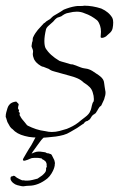

<svg xmlns="http://www.w3.org/2000/svg" viewBox="-31 -475 427 675"><path d="M117 9Q101 9 85.5 8Q70 7 56 3Q28 -4 13 -21Q9 -23 4 -30Q2 -34 -0.5 -38Q-3 -42 -5 -46Q-7 -51 -8 -55.5Q-9 -60 -11 -64Q-11 -69 -10.5 -72.5Q-10 -76 -9 -80Q-7 -88 -4.5 -95.5Q-2 -103 2 -107Q9 -116 26 -118L32 -112Q36 -109 34 -104Q33 -103 33 -100Q33 -97 32 -95Q34 -91 34 -90Q36 -90 36 -87Q36 -86 35 -84V-81Q36 -80 37 -80L38 -79Q40 -77 38 -75V-70Q39 -69 40 -67Q41 -65 42 -63Q44 -60 46 -57Q48 -54 51 -51Q54 -48 56 -45Q58 -42 60 -40Q64 -34 67 -33Q81 -26 96 -21Q111 -16 128 -14Q140 -11 151 -11Q165 -11 178 -14.5Q191 -18 204 -22Q214 -26 224.5 -31.5Q235 -37 244 -44Q249 -48 255 -53Q261 -58 268 -63Q283 -74 287 -86Q289 -90 290 -95Q291 -100 292 -104Q294 -114 298 -118Q299 -121 299 -127Q299 -138 295 -150Q292 -161 284 -169Q276 -177 263 -185Q254 -194 241.5 -199.5Q229 -205 213 -209L159 -224Q151 -226 146 -229Q142 -233 132 -236Q130 -237 127 -238Q124 -239 122 -240Q120 -240 117.5 -241Q115 -242 113 -243Q91 -256 87 -272Q83 -282 85 -291Q86 -295 84 -301Q83 -303 82 -306Q81 -309 80 -311Q80 -317 81 -320Q81 -325 83 -329Q84 -332 84 -336Q84 -340 85 -343Q89 -352 93.5 -358.5Q98 -365 102 -370L123 -393Q126 -394 132 -400Q137 -403 140 -405Q143 -407 145 -408Q154 -417 157 -419Q165 -424 174 -429Q183 -434 193 -441Q215 -450 234 -453Q238 -454 242 -454Q246 -454 250 -454H255Q262 -454 265 -455Q294 -455 325 -445Q352 -433 364 -412Q367 -406 367 -396Q367 -386 365 -376Q363 -366 355 -359L347 -352Q342 -346 336 -344Q330 -341 326 -342Q322 -342 323 -348Q323 -352 323.5 -355.5Q324 -359 324 -363Q324 -375 321 -384Q316 -399 310 -404Q300 -412 289.5 -418Q279 -424 267 -428Q254 -434 239 -434Q232 -434 225.5 -433Q219 -432 211 -430Q203 -429 196.5 -425.5Q190 -422 185 -418Q183 -417 180 -416Q177 -415 174 -414Q169 -413 163 -407Q160 -403 156 -399Q152 -395 147 -391Q142 -387 137.5 -382.5Q133 -378 131 -373Q125 -348 125 -331Q125 -315 129 -306Q144 -281 178 -261Q180 -260 185.5 -258.5Q191 -257 198 -255L218 -249Q223 -249 225 -248.5Q227 -248 229 -247Q230 -247 240 -243L253 -238Q258 -236 264 -235Q270 -234 276 -233Q288 -230 299 -222Q303 -219 309.5 -215Q316 -211 322 -206Q334 -196 335 -184Q336 -176 337 -169.5Q338 -163 339 -157Q340 -154 340 -148Q340 -141 337 -133Q336 -126 332 -119Q330 -115 328.5 -111.5Q327 -108 325 -104Q322 -101 319 -99Q317 -96 315 -93Q313 -90 312 -88Q310 -83 308 -82Q308 -80 304 -76Q303 -75 302 -75Q301 -75 300 -73Q298 -73 295 -70Q291 -66 289 -62Q287 -58 283 -54Q279 -52 277 -50Q275 -50 273 -49Q271 -48 269 -47L265 -43Q263 -39 259 -38L240 -25L216 -11Q205 -4 192 -0.5Q179 3 165 5Q153 6 140.5 7.5Q128 9 117 9ZM51 180Q46 180 40.5 178.5Q35 177 30 176Q22 174 15 168Q8 162 6 155V152Q6 145 11 145Q13 145 15 143.5Q17 142 21 144Q27 150 38 155L47 159H54Q55 160 59 160H65Q73 160 83.5 157.5Q94 155 101 153Q102 152 109 147.5Q116 143 117 142Q123 137 127 132Q131 127 131 122V115Q134 113 133.5 111Q133 109 133 108V102Q133 100 132 98.5Q131 97 131 95Q129 93 128.5 92Q128 91 126 90Q123 87 121 86.5Q119 86 117 84Q116 81 109 81Q106 80 99 80H89Q80 80 73.5 83.5Q67 87 59 89Q57 90 54 90Q47 90 51 82Q57 72 62 63Q67 54 71 48Q79 37 88.5 18Q98 -1 104 -8L115 -7Q120 -7 124 -5Q132 -3 132 -2Q132 1 130.5 1.5Q129 2 127 4Q123 9 119 12Q114 17 109.5 23.5Q105 30 101 35Q100 37 92 47.5Q84 58 80 65Q84 63 91 60.5Q98 58 103 58Q107 58 110.5 58Q114 58 118 59Q122 60 125.5 60Q129 60 133 63Q135 64 138.5 64Q142 64 144 66Q149 66 151.5 71Q154 76 155 78L160 88Q160 88 160 89Q160 90 161 91V93Q161 94 161.5 94.5Q162 95 162 97V102Q162 103 161.5 103.5Q161 104 161 105Q161 105 161.5 106Q162 107 161 108Q161 110 160.5 111Q160 112 160 113L158 119Q156 125 150 135Q144 145 136 152Q120 165 103.5 171.5Q87 178 71 178Q70 178 62.5 178.5Q55 179 51 180Z"/></svg>

Font: Estonia
Style: Regular
Weight: 400
Designer: Robert E. Leuschke
Foundry: Robert E. Leuschke
Version: Version 1.014; ttfautohint (v1.8.3)